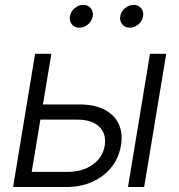

<svg xmlns="http://www.w3.org/2000/svg" viewBox="-20 -752 721 772"><path d="M141.1 -332H298.8Q359.9 -332 399.9 -311.3Q439.9 -290.5 457.3 -253.4Q474.6 -216.3 466.3 -167.5Q458.5 -118.7 429 -80.8Q399.4 -43 352.5 -21.5Q305.7 0 245.1 0H32.7L121.1 -535.6H186.5L107.4 -61H252.4Q312 -61 352.5 -89.8Q393.1 -118.7 400.9 -165.5Q408.7 -213.4 379.4 -242.2Q350.1 -271 290.5 -271H130.4ZM494.6 0 583 -535.6H648.4L559.6 0ZM502 -640.6Q482.9 -640.6 471.7 -654.1Q460.4 -667.5 463.4 -686.5Q466.8 -705.6 482.7 -719Q498.5 -732.4 517.1 -732.4Q536.1 -732.4 547.4 -719Q558.6 -705.6 555.2 -686.5Q552.2 -667.5 536.6 -654.1Q521 -640.6 502 -640.6ZM299.3 -640.6Q280.3 -640.6 269 -654.1Q257.8 -667.5 261.2 -686.5Q264.2 -705.6 280 -719Q295.9 -732.4 314.9 -732.4Q334 -732.4 345 -719Q356 -705.6 353 -686.5Q349.6 -667.5 334 -654.1Q318.4 -640.6 299.3 -640.6Z"/></svg>

Font: Inter 20pt Light
Style: Italic
Weight: 300
Italic angle: -9.3988°
Version: Version 4.001;git-66647c0bb